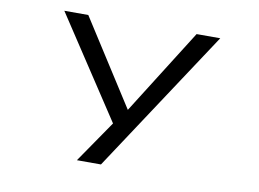

<svg xmlns="http://www.w3.org/2000/svg" viewBox="-76 -613 1251 927"><g transform="rotate(10 550.0 -150.0)"><path d="M353 200 494 -5 168 -500H285.5L553 -82L816.5 -500H932.5L471 200Z"/></g></svg>

Font: Trispace Expanded
Style: Regular
Weight: 400
Width: 7
Designer: Tyler Finck
Foundry: Etcetera Type Company
Version: Version 1.210; ttfautohint (v1.8.3)